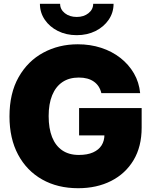

<svg xmlns="http://www.w3.org/2000/svg" viewBox="-20 -968 790 998"><path d="M386.2 10.3Q279.3 10.3 199 -35.2Q118.7 -80.6 74 -164.3Q29.3 -248 29.3 -362.8Q29.3 -483.4 76.9 -567.1Q124.5 -650.9 205.1 -694.3Q285.6 -737.8 384.3 -737.8Q449.2 -737.8 505.6 -719.5Q562 -701.2 605.7 -667Q649.4 -632.8 676.3 -586.4Q703.1 -540 708.5 -483.9H506.8Q502.4 -502.9 492.7 -518.1Q482.9 -533.2 468 -543.7Q453.1 -554.2 433.6 -559.6Q414.1 -564.9 389.6 -564.9Q339.4 -564.9 304.4 -541.3Q269.5 -517.6 251.2 -472.9Q232.9 -428.2 232.9 -364.7Q232.9 -300.3 250.7 -255.4Q268.6 -210.4 303.5 -186.5Q338.4 -162.6 389.6 -162.6Q434.1 -162.6 463.6 -175.8Q493.2 -189 508.1 -212.6Q522.9 -236.3 522.9 -268.1L560.1 -264.2H391.1V-406.2H716.3V-304.2Q716.3 -206.1 674.3 -135.7Q632.3 -65.4 557.9 -27.6Q483.4 10.3 386.2 10.3ZM378.9 -785.2Q324.2 -785.2 281 -806.9Q237.8 -828.6 212.6 -865.7Q187.5 -902.8 187.5 -948.2H292.5Q292.5 -918.9 317.1 -899.4Q341.8 -879.9 378.9 -879.9Q415.5 -879.9 439.9 -899.4Q464.4 -918.9 464.4 -948.2H570.3Q570.3 -902.8 545.2 -865.7Q520 -828.6 476.8 -806.9Q433.6 -785.2 378.9 -785.2Z"/></svg>

Font: Inter 20pt Black
Style: Regular
Weight: 900
Version: Version 4.001;git-66647c0bb